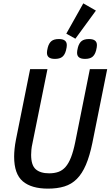

<svg xmlns="http://www.w3.org/2000/svg" viewBox="-20 -1109 657 1141"><path d="M262 -698 173 -258Q168 -236 166.5 -219Q165 -202 165 -189Q165 -127 192.5 -103Q220 -79 272 -79Q303 -79 327 -87.5Q351 -96 369.5 -117Q388 -138 402 -174Q416 -210 427 -264L514 -698H617L529 -260Q513 -182 490.5 -129.5Q468 -77 436.5 -45.5Q405 -14 362.5 -1Q320 12 265 12Q167 12 115.5 -31.5Q64 -75 64 -178Q64 -198 66.5 -224Q69 -250 75 -280L159 -698ZM428 -879 374 -909 475 -1089 550 -1046ZM306 -759Q259 -759 259 -795Q259 -801 260 -808Q261 -815 264 -827Q271 -853 286 -865Q301 -877 330 -877Q377 -877 377 -841Q377 -835 376 -828Q375 -821 372 -809Q365 -783 350 -771Q335 -759 306 -759ZM485 -759Q438 -759 438 -795Q438 -801 439 -808Q440 -815 443 -827Q450 -853 465 -865Q480 -877 509 -877Q556 -877 556 -841Q556 -835 555 -828Q554 -821 551 -809Q544 -783 529 -771Q514 -759 485 -759Z"/></svg>

Font: IBM Plex Sans Cond Medm
Style: Italic
Weight: 500
Width: 3
Italic angle: -11°
Designer: Mike Abbink, Paul van der Laan, Pieter van Rosmalen
Foundry: Bold Monday
Version: Version 1.3